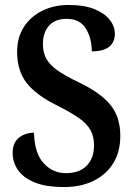

<svg xmlns="http://www.w3.org/2000/svg" viewBox="-20 -744 540 774"><path d="M239 10Q163 10 117.5 -9.5Q72 -29 51.5 -60Q31 -91 31 -127Q31 -169 56.5 -189Q82 -209 117 -209Q119 -127 155.5 -86.5Q192 -46 246 -46Q300 -46 329.5 -76Q359 -106 359 -159Q359 -194 344.5 -220Q330 -246 297.5 -268.5Q265 -291 212 -318Q126 -360 87.5 -409.5Q49 -459 49 -535Q49 -593 76.5 -635.5Q104 -678 151 -701Q198 -724 257 -724Q319 -724 360 -707.5Q401 -691 422 -664.5Q443 -638 443 -608Q443 -574 420 -555.5Q397 -537 350 -537Q350 -590 326 -629Q302 -668 249 -668Q202 -668 177.5 -640.5Q153 -613 153 -566Q153 -533 166 -508.5Q179 -484 210 -461.5Q241 -439 296 -413Q384 -371 424.5 -322Q465 -273 465 -196Q465 -132 436.5 -86Q408 -40 357 -15Q306 10 239 10Z"/></svg>

Font: Noto Serif Condensed SemiBold
Style: Regular
Weight: 600
Width: 3
Designer: Monotype Design Team
Foundry: Monotype Imaging Inc.
Version: Version 2.013